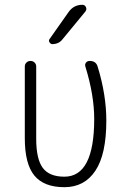

<svg xmlns="http://www.w3.org/2000/svg" viewBox="-20 -775 540 805"><path d="M250 9.8Q164.1 9.8 124 -39.1Q84 -87.9 84 -195.3V-496.1Q84 -505.9 90.8 -512.7Q97.7 -519.5 107.9 -519.5Q118.2 -519.5 125 -512.7Q131.8 -505.9 131.8 -496.1V-193.4Q131.8 -108.4 159.2 -71.3Q186.5 -34.2 250 -34.2Q375 -34.2 375 -276.4Q375 -376 337.9 -496.1Q335 -504.9 340.3 -512.2Q345.7 -519.5 356.4 -519.5Q382.8 -519.5 389.6 -495.1Q425.8 -377 425.8 -269.5Q425.8 -127.9 379.9 -59.1Q334 9.8 250 9.8ZM267.6 -724.6Q289.1 -754.9 325.2 -754.9Q335.9 -754.9 340.3 -745.1Q344.7 -735.4 337.9 -726.6L242.2 -610.4Q227.5 -590.8 200.2 -589.8Q192.4 -589.8 187.5 -597.7Q182.6 -605.5 188.5 -612.3Z"/></svg>

Font: Rounded Mgen+ 2m light
Style: Regular
Weight: 200
Designer: [Source Han Sans]
Ryoko NISHIZUKA  (kana & ideographs); Paul D. Hunt (Latin, Greek & Cyrillic); Wenlong ZHANG  (bopomofo
Version: Version 1.059.20150602